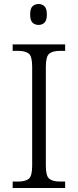

<svg xmlns="http://www.w3.org/2000/svg" viewBox="-20 -935 388 955"><path d="M43 0V-32H70Q106 -32 123 -45.5Q140 -59 140 -111V-603Q140 -655 123 -668.5Q106 -682 70 -682H43V-714H304V-682H278Q243 -682 225.5 -668.5Q208 -655 208 -603V-111Q208 -59 225.5 -45.5Q243 -32 278 -32H304V0ZM172 -811Q154 -811 142 -822Q130 -833 130 -863Q130 -893 142 -904Q154 -915 172 -915Q189 -915 201 -904Q213 -893 213 -863Q213 -833 201 -822Q189 -811 172 -811Z"/></svg>

Font: Noto Serif Malayalam Light
Style: Regular
Weight: 300
Designer: Indian type Foundry, Jelle Bosma, Monotype Design Team
Foundry: Monotype Imaging Inc.
Version: Version 2.104; ttfautohint (v1.8.4.7-5d5b)